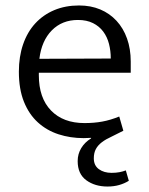

<svg xmlns="http://www.w3.org/2000/svg" viewBox="-20 -496 544 702"><path d="M458 -230H122V-221Q122 -138 166.5 -92Q211 -46 289 -46Q324 -46 354 -51.5Q384 -57 416 -70L431 -18L387 4Q367 13 352.5 24Q338 35 330.5 49Q323 63 323 83Q323 109 341.5 122.5Q360 136 388 136Q404 136 417 133.5Q430 131 440 127L451 165Q435 175 415.5 180.5Q396 186 373 186Q327 186 295.5 163Q264 140 264 93Q264 67 277 45.5Q290 24 313 10V8Q306 8 299.5 8.5Q293 9 286 9Q237 9 194 -5Q151 -19 118.5 -48.5Q86 -78 67.5 -124Q49 -170 49 -234Q49 -289 64.5 -334Q80 -379 109 -410.5Q138 -442 178.5 -459Q219 -476 269 -476Q312 -476 346.5 -461.5Q381 -447 406 -420Q431 -393 444.5 -355Q458 -317 458 -271ZM385 -282Q385 -310 378.5 -335.5Q372 -361 357.5 -380.5Q343 -400 320 -411.5Q297 -423 265 -423Q207 -423 169.5 -385Q132 -347 124 -281Z"/></svg>

Font: Mukta Light
Style: Regular
Weight: 300
Designer: Girish Dalvi and Yashodeep Gholap
Foundry: Ek Type
Version: Version 2.538;PS 1.002;hotconv 16.6.51;makeotf.lib2.5.65220;